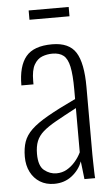

<svg xmlns="http://www.w3.org/2000/svg" viewBox="-54 -776 478 822"><g transform="rotate(-5 185.5 -365.5)"><path d="M146 9Q111 9 85 -7Q59 -23 44.5 -51.5Q30 -80 30 -117Q30 -154 39.5 -181.5Q49 -209 74 -233Q99 -257 145.5 -283.5Q192 -310 266 -345V-386Q266 -449 258.5 -484Q251 -519 233.5 -533Q216 -547 186 -547Q163 -547 142 -539Q121 -531 107.5 -507.5Q94 -484 94 -438V-423H42Q42 -506 75.5 -546.5Q109 -587 188 -587Q261 -587 290 -541Q319 -495 319 -392V-101Q319 -93 319.5 -70.5Q320 -48 320.5 -27Q321 -6 322 0H276Q274 -21 271 -44Q268 -67 267 -77Q254 -41 222 -16Q190 9 146 9ZM159 -35Q184 -35 204 -46.5Q224 -58 240 -76.5Q256 -95 266 -116V-306Q213 -278 177.5 -258Q142 -238 121.5 -220Q101 -202 92 -179.5Q83 -157 83 -125Q83 -73 107 -54Q131 -35 159 -35ZM101 -700V-740H273V-700Z"/></g></svg>

Font: Oswald ExtraLight
Style: Regular
Weight: 250
Designer: Vernon Adams
Foundry: Vernon Adams
Version: Version 4.103;gftools[0.9.33.dev8+g029e19f]